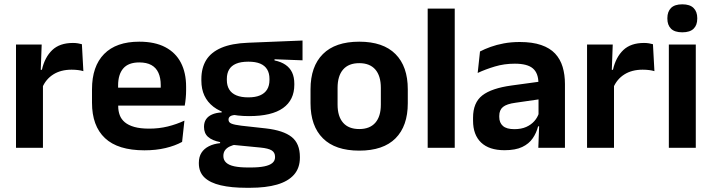

<svg xmlns="http://www.w3.org/2000/svg" viewBox="-20 -702 3382 912"><path d="M180.5 -285 148 -370.5H179Q192.5 -430 228 -464Q263.5 -498 326.5 -498Q339.5 -498 350 -496.2Q360.5 -494.5 369 -492L376 -364Q365 -367.5 350.5 -369.2Q336 -371 320 -371Q269 -371 233.2 -348.5Q197.5 -326 180.5 -285ZM56 0V-490.5H178L172.5 -340L184 -335.5V0Z M666 12Q540 12 478.5 -46Q417 -104 417 -214V-278Q417 -387 474.5 -445.5Q532 -504 641.5 -504Q715.5 -504 765 -478Q814.5 -452 839.2 -404.2Q864 -356.5 864 -290V-272.5Q864 -254.5 862.2 -235.8Q860.5 -217 857.5 -200.5H741.5Q743 -228 743.2 -252.8Q743.5 -277.5 743.5 -297.5Q743.5 -332 732.5 -356.2Q721.5 -380.5 699 -393Q676.5 -405.5 641.5 -405.5Q590 -405.5 565.5 -377Q541 -348.5 541 -296V-250.5L541.5 -236V-197.5Q541.5 -174.5 548.8 -155Q556 -135.5 573 -121.2Q590 -107 618.2 -99Q646.5 -91 689 -91Q735 -91 776.8 -101.2Q818.5 -111.5 856 -129L845 -28Q811.5 -9.5 766.2 1.2Q721 12 666 12ZM485 -200.5V-285.5H831.5V-200.5Z M1163 -150.5Q1051.5 -150.5 994 -194.8Q936.5 -239 936.5 -319V-326.5Q936.5 -379.5 959.5 -416.8Q982.5 -454 1031.5 -475Q1080.5 -496 1158.5 -499L1417 -509.5V-415.5L1284 -420.5V-415Q1315.5 -408.5 1336.2 -394.2Q1357 -380 1367.5 -357.8Q1378 -335.5 1378 -304V-299.5Q1378 -227 1324.5 -188.8Q1271 -150.5 1163 -150.5ZM1157 93.5H1171Q1210 93.5 1235.5 88.2Q1261 83 1273.8 72.2Q1286.5 61.5 1286.5 44.5V43Q1286.5 22 1270.2 12.2Q1254 2.5 1218 -1L1074.5 -15L1104 -16.5Q1085.5 -13 1071.2 -6.2Q1057 0.5 1049 11.5Q1041 22.5 1041 38.5V39.5Q1041 58 1054 70.2Q1067 82.5 1093 88Q1119 93.5 1157 93.5ZM1150 190Q1079 190 1028.5 178.2Q978 166.5 951.2 141Q924.5 115.5 924.5 73.5V71.5Q924.5 43 937 23.5Q949.5 4 972.5 -7.5Q995.5 -19 1025.5 -22V-27Q987.5 -34.5 968.2 -51.8Q949 -69 949 -99V-99.5Q949 -120.5 958.5 -135Q968 -149.5 986.8 -158Q1005.5 -166.5 1033 -168V-182.5L1141.5 -155.5L1106.5 -156.5Q1083.5 -156 1074.5 -150.2Q1065.5 -144.5 1065.5 -134V-133.5Q1065.5 -120.5 1079.5 -114.8Q1093.5 -109 1126 -105L1243.5 -92Q1326 -82.5 1365.2 -51.5Q1404.5 -20.5 1404.5 44V46.5Q1404.5 96 1376.5 127.8Q1348.5 159.5 1295.8 174.8Q1243 190 1168 190ZM1159.5 -239.5Q1193 -239.5 1215.2 -249Q1237.5 -258.5 1248.8 -277Q1260 -295.5 1260 -322V-327.5Q1260 -354 1249 -372.2Q1238 -390.5 1216 -399.8Q1194 -409 1160.5 -409H1159Q1123.5 -409 1101 -399.2Q1078.5 -389.5 1068 -371.2Q1057.5 -353 1057.5 -327.5V-322Q1057.5 -295.5 1068.8 -277Q1080 -258.5 1102.8 -249Q1125.5 -239.5 1159.5 -239.5Z M1686.5 13.5Q1572.5 13.5 1513.8 -45Q1455 -103.5 1455 -211.5V-278Q1455 -386.5 1513.8 -445.2Q1572.5 -504 1686.5 -504Q1800 -504 1858.5 -445.2Q1917 -386.5 1917 -278V-211.5Q1917 -103.5 1858.8 -45Q1800.5 13.5 1686.5 13.5ZM1686.5 -89Q1736.5 -89 1762.8 -119Q1789 -149 1789 -205V-284.5Q1789 -341.5 1762.8 -371.8Q1736.5 -402 1686.5 -402Q1636 -402 1609.8 -371.8Q1583.5 -341.5 1583.5 -284.5V-205Q1583.5 -149 1609.8 -119Q1636 -89 1686.5 -89Z M2011.5 0V-661H2140V0Z M2537 0 2541.5 -120 2538 -131V-284.5L2537.5 -306.5Q2537.5 -354.5 2511.2 -377Q2485 -399.5 2425.5 -399.5Q2375 -399.5 2330.8 -386.2Q2286.5 -373 2249 -355.5L2260 -457.5Q2282 -469 2310.2 -479.2Q2338.5 -489.5 2373.5 -496Q2408.5 -502.5 2449 -502.5Q2509 -502.5 2550.5 -488.2Q2592 -474 2616.8 -447.5Q2641.5 -421 2652.5 -384.2Q2663.5 -347.5 2663.5 -303V0ZM2376.5 11.5Q2303.5 11.5 2265.2 -25Q2227 -61.5 2227 -129V-143Q2227 -214.5 2271 -248.8Q2315 -283 2410.5 -296L2549.5 -315L2557 -232.5L2429 -214Q2387 -208.5 2369.2 -194Q2351.5 -179.5 2351.5 -151.5V-146.5Q2351.5 -119 2368.8 -103.8Q2386 -88.5 2423 -88.5Q2456 -88.5 2479.5 -99Q2503 -109.5 2518.2 -126.8Q2533.5 -144 2540 -165.5L2558 -102H2536Q2528 -70.5 2510.2 -44.8Q2492.5 -19 2460.5 -3.8Q2428.5 11.5 2376.5 11.5Z M2893 -285 2860.5 -370.5H2891.5Q2905 -430 2940.5 -464Q2976 -498 3039 -498Q3052 -498 3062.5 -496.2Q3073 -494.5 3081.5 -492L3088.5 -364Q3077.5 -367.5 3063 -369.2Q3048.5 -371 3032.5 -371Q2981.5 -371 2945.8 -348.5Q2910 -326 2893 -285ZM2768.5 0V-490.5H2890.5L2885 -340L2896.5 -335.5V0Z M3157 0V-490.5H3285V0ZM3221 -548.5Q3184.5 -548.5 3167.2 -565.8Q3150 -583 3150 -613.5V-616Q3150 -646.5 3167.2 -664Q3184.5 -681.5 3221 -681.5Q3257 -681.5 3274.5 -664Q3292 -646.5 3292 -616V-613.5Q3292 -582.5 3274.5 -565.5Q3257 -548.5 3221 -548.5Z"/></svg>

Font: Anek Gurmukhi SemiBold
Style: Regular
Weight: 600
Designer: Sarang Kulkarni (Gurmukhi), Yesha Goshar (Latin)
Foundry: Ek Type
Version: Version 1.003